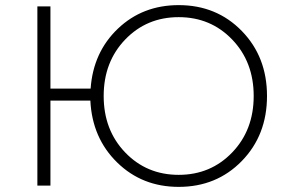

<svg xmlns="http://www.w3.org/2000/svg" viewBox="-20 -725 1127 750"><path d="M678 -705Q826 -705 924.5 -604Q1023 -503 1023 -350Q1023 -197 924.5 -96Q826 5 678 5Q535 5 437.5 -90.5Q340 -186 333 -332H177V0H126V-700H177V-379H334Q344 -521 440.5 -613Q537 -705 678 -705ZM469 -129.5Q553 -42 678 -42Q803 -42 887 -129.5Q971 -217 971 -350Q971 -483 887 -570.5Q803 -658 678 -658Q553 -658 469 -570.5Q385 -483 385 -350Q385 -217 469 -129.5Z"/></svg>

Font: mBank Light
Style: Regular
Weight: 300
Designer: Julieta Ulanovsky
Foundry: Julieta Ulanovsky
Version: Version 7.200;PS 007.200;hotconv 1.0.88;makeotf.lib2.5.64775